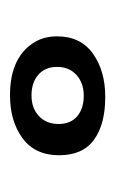

<svg xmlns="http://www.w3.org/2000/svg" viewBox="57 -806 230 384"><g transform="rotate(90 172.0 -614.0)"><path d="M170.9 -562Q196.3 -562 212.2 -576.9Q228 -591.8 228 -616.2Q228 -640.1 212.6 -653.3Q197.3 -666.5 171.4 -666.5Q146 -666.5 129.9 -651.9Q113.8 -637.2 113.8 -613.3Q113.8 -589.4 129.4 -575.7Q145 -562 170.9 -562ZM173.8 -709.5Q228.5 -709.5 259.5 -687Q290.5 -664.6 290.5 -617.2Q290.5 -569.3 256.6 -544.2Q222.7 -519 170.4 -519Q91.8 -519 62.5 -571.3Q52.7 -589.4 52.7 -613.3Q52.7 -660.2 87.2 -684.8Q121.6 -709.5 173.8 -709.5Z"/></g></svg>

Font: Corben
Style: Regular
Weight: 400
Designer: vernon adams
Foundry: vernon adams
Version: Version 1.100